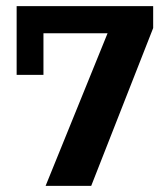

<svg xmlns="http://www.w3.org/2000/svg" viewBox="-20 -603 536 623"><path d="M128 0 329 -495H121V-360H34V-583H477V-512L276 0Z"/></svg>

Font: Rokkitt SemiBold
Style: Bold
Weight: 700
Version: Version 3.103